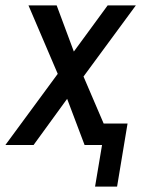

<svg xmlns="http://www.w3.org/2000/svg" viewBox="-26 -540 546 715"><path d="M410 155H328L354 0H289L224 -172L99 0H-6L189 -265L80 -520H185L249 -348L375 -520H480L285 -255L360 -80H449Z"/></svg>

Font: Iosevka SS18 Medium
Style: Italic
Weight: 500
Italic angle: -9°
Monospace: yes
Designer: Belleve Invis
Foundry: Belleve Invis
Version: Version 25.1.1; ttfautohint (v1.8.4)